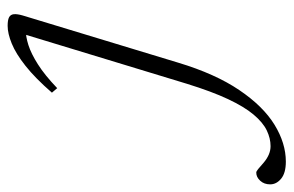

<svg xmlns="http://www.w3.org/2000/svg" viewBox="-356 -340 750 490"><g transform="rotate(-90 19.0 -95.0)"><path d="M104 -15Q75.5 79.5 34.2 140.5Q-7 201.5 -54.2 230.5Q-101.5 259.5 -148.5 259.5Q-177.5 259.5 -192 247.5Q-206.5 235.5 -206.5 219.5Q-206.5 204 -197.2 194Q-188 184 -176.5 184Q-173 184 -167 189.2Q-161 194.5 -151 203Q-141 211.5 -130.5 216Q-120 220.5 -109 220.5Q-89 220.5 -68.8 210.8Q-48.5 201 -28.5 177.2Q-8.5 153.5 11 112Q30.5 70.5 50 7.5L179 -416.5L187.5 -404Q171 -404.5 149 -397.5Q127 -390.5 99.8 -373.2Q72.5 -356 39 -324L27.5 -337.5Q64.5 -380 95.8 -404.8Q127 -429.5 152.8 -440Q178.5 -450.5 198 -450.5Q213 -450.5 220 -446.8Q227 -443 227.8 -434.5Q228.5 -426 224.5 -412Z"/></g></svg>

Font: Newsreader 16pt 16pt Light
Style: Italic
Weight: 300
Italic angle: -17°
Version: Version 1.003